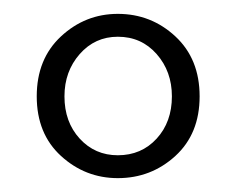

<svg xmlns="http://www.w3.org/2000/svg" viewBox="-20 -649 341 277"><path d="M150 -425Q184 -425 206 -449Q228 -473 228 -510Q228 -546 206 -571Q184 -596 150 -596Q117 -596 95 -571Q73 -546 73 -510Q73 -473 95 -449Q117 -425 150 -425ZM150 -392Q103 -392 68 -424Q33 -456 33 -510Q33 -564 68 -596.5Q103 -629 150 -629Q198 -629 233 -596.5Q268 -564 268 -510Q268 -456 233 -424Q198 -392 150 -392Z"/></svg>

Font: Lisu Bosa Light
Style: Regular
Weight: 300
Designer: David Morse, Annie Olsen, Victor Gaultney, Frank Grießhammer (Latin)
Foundry: SIL International
Version: Version 2.000